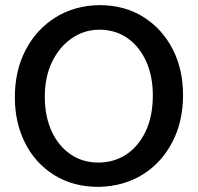

<svg xmlns="http://www.w3.org/2000/svg" viewBox="-20 -716 773 750"><path d="M365 14Q266 14 192 -32Q118 -78 78 -157.5Q38 -237 38 -336Q38 -440 80 -520.5Q122 -601 196 -647.5Q270 -694 367 -696Q467 -696 540.5 -649.5Q614 -603 654.5 -524Q695 -445 695 -345Q695 -241 653 -160.5Q611 -80 537 -34Q463 12 365 14ZM364 -81Q425 -81 473 -112.5Q521 -144 549 -203Q577 -262 577 -344Q577 -418 551 -476Q525 -534 478 -567Q431 -600 368 -600Q309 -600 260.5 -566.5Q212 -533 183.5 -474.5Q155 -416 155 -338Q155 -263 181 -205Q207 -147 254.5 -114Q302 -81 364 -81Z"/></svg>

Font: Catamaran Thin SemiBold
Style: Regular
Weight: 600
Version: Version 2.000